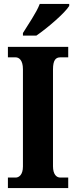

<svg xmlns="http://www.w3.org/2000/svg" viewBox="-20 -951 384 971"><path d="M96 -784V-771H164C221 -810 309 -886 330 -921V-931H181C164 -886 122 -827 96 -784ZM20 0H325V-53H285C265 -53 248 -70 248 -110V-600C248 -647 262 -661 285 -661H325V-714H20V-661H59C76 -661 96 -647 96 -601V-109C96 -67 76 -53 59 -53H20Z"/></svg>

Font: Noto Serif Armenian ExtraCondensed ExtraBold
Style: Regular
Weight: 800
Width: 2
Designer: Monotype Design Team
Foundry: Monotype Imaging Inc.
Version: Version 2.008